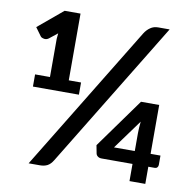

<svg xmlns="http://www.w3.org/2000/svg" viewBox="-80 -806 904 888"><g transform="rotate(10 371.5 -362.0)"><path d="M646 -723.1 226.1 -35.6Q213.9 -15.1 198.7 -7.3Q184.1 0 164.1 0H111.3L528.3 -682.6Q539.6 -701.2 556.2 -712.4Q571.3 -723.1 592.8 -723.1ZM227.5 -410.2H285.2V-353H69.3V-410.2H139.2V-589.8L141.6 -615.7L103 -585Q96.7 -580.6 90.8 -579.6Q84 -578.6 79.6 -580.1Q74.2 -581.1 69.8 -583.5Q66.4 -585.4 64 -588.9L36.6 -626.5L152.8 -723.6H227.5ZM487.3 -141.1H585V-225.1Q585 -232.4 585.9 -251Q586.9 -270.5 588.4 -279.8ZM659.2 -141.1H705.6V-97.2Q705.6 -90.8 701.2 -85.4Q696.8 -80.6 689 -80.6H659.2V0H585V-80.6H439.9Q428.7 -80.6 421.9 -85.9Q415 -90.8 413.1 -99.1L405.8 -137.2L573.7 -370.6H659.2Z"/></g></svg>

Font: Lato-SemiBold
Style: Bold
Weight: 500
Designer: Lukasz Dziedzic with Adam Twardoch and Botio Nikoltchev
Foundry: tyPoland Lukasz Dziedzic
Version: ""